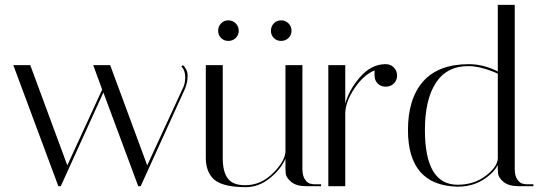

<svg xmlns="http://www.w3.org/2000/svg" viewBox="-20 -769 2263 793"><path d="M729 -494 735 -500Q739 -498 745.5 -488Q752 -478 753.5 -470Q755 -462 755 -455Q755 -428 743 -400L561 0H551L407 -387L231 0H221L35 -500H105L258 -86L402 -399L365 -500H435L588 -86L733 -400Q745 -421 745 -450Q745 -479 729 -494Z M900 -115Q900 -36 942 -14Q962 -4 993 -4Q1056 -4 1105.5 -52Q1155 -100 1159 -141V-500H1229V-71Q1229 -42 1240.5 -26.5Q1252 -11 1264 -10L1275 -8H1306V0H1245Q1204 0 1182.5 -18Q1161 -36 1160 -54L1159 -71V-114Q1141 -71 1095 -33.5Q1049 4 994.5 4Q940 4 905.5 -6.5Q871 -17 856 -36Q830 -67 830 -116V-500H900ZM893 -612Q881 -624 881 -642Q881 -660 893 -672.5Q905 -685 923 -685Q941 -685 953.5 -672.5Q966 -660 966 -642Q966 -624 953.5 -612Q941 -600 923 -600Q905 -600 893 -612ZM1111 -612Q1099 -624 1099 -642Q1099 -660 1111 -672.5Q1123 -685 1141 -685Q1159 -685 1171.5 -672.5Q1184 -660 1184 -642Q1184 -624 1171.5 -612Q1159 -600 1141 -600Q1123 -600 1111 -612Z M1527 -457V-478Q1482 -460 1445 -405.5Q1408 -351 1406 -303V0H1336V-500H1406V-341Q1422 -399 1467 -450.5Q1512 -502 1569 -504H1573Q1593 -504 1606.5 -490.5Q1620 -477 1620 -457Q1620 -437 1606.5 -424Q1593 -411 1573 -411Q1553 -411 1540 -424Q1527 -437 1527 -457Z M1665 -232Q1665 -362 1728 -433Q1791 -504 1917 -504Q1976 -504 2036 -474V-749H2106V-71Q2106 -42 2117.5 -26.5Q2129 -11 2141 -10L2152 -8H2183V0H2122Q2081 0 2059.5 -18Q2038 -36 2037 -54L2036 -71V-87Q2017 -52 1973 -25Q1929 2 1869 2Q1665 -3 1665 -232ZM1870 -6Q1937 -6 1985 -42Q2033 -78 2036 -113V-465Q1965 -496 1914 -496Q1825 -496 1780 -426.5Q1735 -357 1735 -232Q1735 -6 1870 -6Z"/></svg>

Font: Italiana
Style: Regular
Weight: 400
Designer: Santiago Orozco
Foundry: Santiago Orozco
Version: Version 001.001